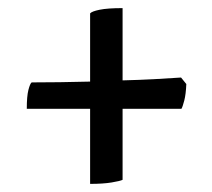

<svg xmlns="http://www.w3.org/2000/svg" viewBox="-20 -510 522 473"><path d="M202 -57V-242H46Q46 -273 50 -288.5Q54 -304 58 -307Q125 -307 202 -309V-477Q206 -482 225.5 -486Q245 -490 282 -490V-312Q323 -313 360 -315Q397 -317 426 -319L439 -303Q438 -278 434 -262.5Q430 -247 427 -242H282V-67Q276 -64 255 -60.5Q234 -57 202 -57Z"/></svg>

Font: Texturina 72pt ExtraBold
Style: Regular
Weight: 800
Designer: Guillermo Torres Carreño
Foundry: Omnibus-Type
Version: Version 1.002; ttfautohint (v1.8.3)